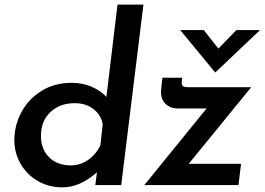

<svg xmlns="http://www.w3.org/2000/svg" viewBox="-20 -800 1145 830"><path d="M600 -780 504 0H392L399 -55Q325 10 250 10Q191 10 143.5 -17.5Q96 -45 69 -92Q42 -139 42 -194Q42 -257 72 -314Q102 -371 158.5 -406.5Q215 -442 290 -442Q336 -442 375 -425.5Q414 -409 440 -381L488 -780ZM424 -263Q417 -303 384 -328.5Q351 -354 303 -354Q239 -354 198 -315.5Q157 -277 157 -213Q157 -155 192.5 -120Q228 -85 286 -85Q326 -85 360 -108Q394 -131 414 -172ZM796 -92H1022L1011 0H604L873 -331H750Q717 -331 696.5 -350Q676 -369 676 -403L677 -416L682 -464H767L766 -450Q764 -433 770.5 -428Q777 -423 796 -423H1066ZM1104 -670 911 -487H910L759 -670H861L924 -590L1002 -670Z"/></svg>

Font: Josefin Sans SemiBold
Style: Italic
Weight: 600
Italic angle: -7°
Designer: Santiago Orozco
Foundry: Typemade
Version: Version 2.000